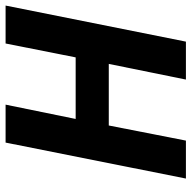

<svg xmlns="http://www.w3.org/2000/svg" viewBox="-19 -673 692 694"><g transform="rotate(-90 327.0 -326.0)"><path d="M28.6 0 158.6 -651.8H295.8L244 -398.5H466.6L516.8 -651.8H653.9L523.5 0H386.4L443 -278.8H220.4L165.8 0Z"/></g></svg>

Font: Source Sans Variable
Style: Italic
Weight: 200
Italic angle: -11°
Designer: Paul D. Hunt
Foundry: Adobe Systems Incorporated
Version: Version 3.006;hotconv 1.0.111;makeotfexe 2.5.65597